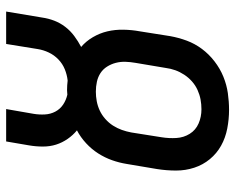

<svg xmlns="http://www.w3.org/2000/svg" viewBox="-92 -684 783 640"><g transform="rotate(-90 300.0 -363.5)"><path d="M254 8Q223 8 192 2Q161 -4 135 -18.5Q109 -33 90 -56Q71 -79 61.5 -108Q52 -137 52 -168.5Q52 -200 57 -232L74 -333Q78 -358 86.5 -382Q95 -406 109 -428Q123 -450 143 -468.5Q163 -487 186 -499Q170 -512 157.5 -530Q145 -548 138.5 -568.5Q132 -589 132 -612.5Q132 -636 136 -659L149 -735H257L241 -643Q238 -625 239 -606Q240 -587 248.5 -571Q257 -555 272 -545Q287 -535 305 -531Q308 -531 312 -531.5Q316 -532 320 -532Q328 -532 336 -531.5Q344 -531 352 -530Q371 -532 389.5 -539.5Q408 -547 422.5 -561Q437 -575 445.5 -593Q454 -611 457 -630L474 -735H582L562 -615Q559 -594 551.5 -574.5Q544 -555 531 -538Q518 -521 500.5 -508Q483 -495 464 -485Q483 -469 496.5 -446Q510 -423 516 -397.5Q522 -372 521.5 -344Q521 -316 516 -289L500 -188Q495 -160 485 -133Q475 -106 457.5 -82.5Q440 -59 416 -40.5Q392 -22 365 -11Q338 0 310 4Q282 8 254 8ZM256 -84Q273 -84 289 -87Q305 -90 320.5 -97Q336 -104 349 -115.5Q362 -127 371.5 -141.5Q381 -156 386.5 -171.5Q392 -187 394 -203L411 -304Q414 -321 414.5 -337.5Q415 -354 411 -369.5Q407 -385 398.5 -398.5Q390 -412 377 -420.5Q364 -429 348 -432.5Q332 -436 315 -436Q299 -436 283 -433Q267 -430 252 -423Q237 -416 224 -404.5Q211 -393 202 -379Q193 -365 187.5 -349.5Q182 -334 179 -318L163 -217Q159 -192 160.5 -167.5Q162 -143 174.5 -123Q187 -103 209 -93.5Q231 -84 256 -84Z"/></g></svg>

Font: Iosevka Curly SmBdExObl
Style: Regular
Weight: 600
Width: 7
Italic angle: -9°
Monospace: yes
Designer: Belleve Invis
Foundry: Belleve Invis
Version: Version 11.1.0; ttfautohint (v1.8.3)